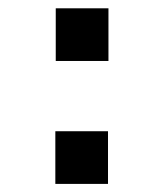

<svg xmlns="http://www.w3.org/2000/svg" viewBox="-20 -515 397 467"><path d="M115.6 -494.8V-366.7H243.8V-494.8ZM114.6 -195.8V-67.7H242.7V-195.8Z"/></svg>

Font: Manrope3 Bold
Style: Regular
Weight: 700
Designer: Mikhail Sharanda
Foundry: Mikhail Sharanda
Version: Version 3.000;PS 003.000;hotconv 1.0.88;makeotf.lib2.5.64775